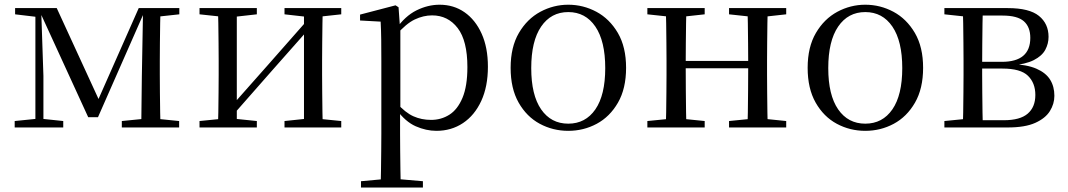

<svg xmlns="http://www.w3.org/2000/svg" viewBox="-20 -551 4615 830"><path d="M361.3 -44.4 152.3 -500.2H146.6V-516H225.3L415.9 -101.4H396.3L579.7 -516H611.3V-500.6H604.5L403.6 -44.4ZM590.6 0 593.2 -221.5 598.5 -516H674Q673 -491.8 672.4 -450.7Q671.8 -409.7 671.3 -365.7Q670.8 -321.7 670.8 -288.3V-228.5Q670.8 -194.3 671.3 -150.3Q671.8 -106.3 672.4 -65.3Q673 -24.4 674 0ZM43.5 0V-27.8L142.2 -37.8H158.3L253.4 -27.8V0ZM506.6 0V-27.8L614.8 -38.6H647L754.4 -27.8V0ZM45.3 -489.1V-516H155.1V-477.4H143.3ZM133 0V-516H157.8L167.7 -222.7V0ZM628.5 -477.4V-516H755.2V-489.1L647.8 -477.4Z M842.5 0V-27.8L950.7 -38.6H985.3L1090.3 -27.8V0ZM1209.9 0V-27.8L1312.6 -38.6H1347L1455.2 -27.8V0ZM922.1 0Q923.3 -24.4 923.8 -65.3Q924.3 -106.3 924.8 -150.3Q925.3 -194.3 925.3 -228.5V-288.3Q925.3 -321.7 924.8 -365.7Q924.3 -409.7 923.8 -450.7Q923.3 -491.8 922.1 -516H1003.7V0ZM981.1 -46.9 945.9 -65.8H957.3L1134.2 -265.6L1315 -470.9L1348.7 -451H1337.4L1159.1 -249.4ZM1294.1 0V-516H1375.4Q1374.4 -491.8 1373.9 -450.7Q1373.4 -409.7 1372.9 -365.7Q1372.4 -321.7 1372.4 -288.3V-228.5Q1372.4 -194.3 1372.9 -150.3Q1373.4 -106.3 1373.9 -65.3Q1374.4 -24.4 1375.4 0ZM842.5 -489.1V-516H1090.3V-489.1L986.1 -477.4H951.7ZM1209.9 -489.1V-516H1455.2V-489.1L1347.8 -477.4H1313.4Z M1540.5 259.8V232.4L1651.7 222.2H1689.5L1808.2 232.4V259.8ZM1625.5 259.8Q1626.5 225.6 1627 185.1Q1627.5 144.5 1628 103.1Q1628.5 61.7 1628.5 26.7V-286.8Q1628.5 -338.2 1628 -379.5Q1627.5 -420.7 1625.5 -457.5L1536.5 -462.4V-487.9L1689.9 -528L1702.9 -519.6L1708.9 -435.3L1710.7 -430.1V-78.7L1709.5 -68.7V26.5Q1709.5 60.7 1710 102.2Q1710.5 143.7 1711 184.7Q1711.5 225.6 1712.5 259.8ZM1866.6 14.6Q1822.1 14.6 1777.2 -5.1Q1732.3 -24.9 1694.2 -77.1H1681.4L1695.3 -105.1Q1732.5 -63.7 1767.4 -48.2Q1802.2 -32.7 1843.5 -32.7Q1887.2 -32.7 1922.6 -55.1Q1958.1 -77.6 1979.3 -128.1Q2000.5 -178.6 2000.5 -260.8Q2000.5 -374.9 1958.5 -429.7Q1916.4 -484.5 1847.9 -484.5Q1810.4 -484.5 1773 -466.8Q1735.5 -449.1 1691.2 -398.2L1680.6 -425H1691.5Q1730.9 -481.5 1780.2 -506.1Q1829.6 -530.6 1880.3 -530.6Q1941.5 -530.6 1988.2 -498Q2035 -465.4 2062.1 -405.4Q2089.2 -345.3 2089.2 -262.6Q2089.2 -177.1 2060.5 -114.8Q2031.7 -52.4 1981.4 -18.9Q1931.2 14.6 1866.6 14.6Z M2436.5 14.6Q2370.2 14.6 2313.4 -15.9Q2256.6 -46.5 2222 -107.4Q2187.4 -168.3 2187.4 -257.8Q2187.4 -347.6 2223.1 -408.5Q2258.7 -469.3 2315.7 -500Q2372.7 -530.6 2436.5 -530.6Q2501.2 -530.6 2558.2 -500.1Q2615.2 -469.5 2650.9 -408.7Q2686.5 -347.8 2686.5 -257.8Q2686.5 -168 2651.4 -107.2Q2616.3 -46.3 2559.5 -15.8Q2502.7 14.6 2436.5 14.6ZM2436.5 -16.4Q2511 -16.4 2553.7 -78.2Q2596.4 -140.1 2596.4 -256.6Q2596.4 -373.4 2553.7 -436.1Q2511 -498.8 2436.5 -498.8Q2362.1 -498.8 2319.3 -436.1Q2276.5 -373.4 2276.5 -256.6Q2276.5 -140.1 2319.3 -78.2Q2362.1 -16.4 2436.5 -16.4Z M2858.1 0Q2859.3 -24.4 2859.8 -65.3Q2860.3 -106.3 2860.8 -150.3Q2861.3 -194.3 2861.3 -228.5V-288.3Q2861.3 -321.7 2860.8 -365.7Q2860.3 -409.7 2859.8 -450.7Q2859.3 -491.8 2858.1 -516H2947.3Q2946.3 -491.8 2945.8 -450.2Q2945.3 -408.7 2944.8 -363.1Q2944.3 -317.5 2944.3 -279.8V-260.2Q2944.3 -210.2 2944.8 -159.3Q2945.3 -108.5 2945.8 -66.4Q2946.3 -24.4 2947.3 0ZM3210.4 0Q3212.4 -24.4 3212.9 -66.4Q3213.4 -108.5 3213.9 -159.3Q3214.4 -210.2 3214.4 -260.2V-279.8Q3214.4 -317.5 3213.9 -363.1Q3213.4 -408.7 3212.9 -450.2Q3212.4 -491.8 3210.4 -516H3298.9Q3297.9 -491.8 3297.4 -450.7Q3296.9 -409.7 3296.4 -365.7Q3295.9 -321.7 3295.9 -288.3V-228.5Q3295.9 -194.3 3296.4 -150.3Q3296.9 -106.3 3297.4 -65.3Q3297.9 -24.4 3298.9 0ZM2778.5 0V-27.8L2887.7 -38.6H2919.7L3026.3 -27.8V0ZM2778.5 -489.1V-516H3026.3V-489.1L2919.7 -477.4H2887.7ZM3131.6 0V-27.8L3239.8 -38.6H3272.8L3378.7 -27.8V0ZM3131.6 -489.1V-516H3378.7V-489.1L3272.8 -477.4H3239.8ZM2902 -256V-287.5H3254.9V-256Z M3720.5 14.6Q3654.2 14.6 3597.4 -15.9Q3540.6 -46.5 3506 -107.4Q3471.4 -168.3 3471.4 -257.8Q3471.4 -347.6 3507.1 -408.5Q3542.7 -469.3 3599.7 -500Q3656.7 -530.6 3720.5 -530.6Q3785.2 -530.6 3842.2 -500.1Q3899.2 -469.5 3934.9 -408.7Q3970.5 -347.8 3970.5 -257.8Q3970.5 -168 3935.4 -107.2Q3900.3 -46.3 3843.5 -15.8Q3786.7 14.6 3720.5 14.6ZM3720.5 -16.4Q3795 -16.4 3837.7 -78.2Q3880.4 -140.1 3880.4 -256.6Q3880.4 -373.4 3837.7 -436.1Q3795 -498.8 3720.5 -498.8Q3646.1 -498.8 3603.3 -436.1Q3560.5 -373.4 3560.5 -256.6Q3560.5 -140.1 3603.3 -78.2Q3646.1 -16.4 3720.5 -16.4Z M4062.5 0V-27.8L4171.7 -38.6L4185.2 -31.3H4319.6Q4389.8 -31.3 4422.7 -59.7Q4455.7 -88.1 4455.7 -140.4Q4455.7 -192.3 4423.8 -223.4Q4392 -254.6 4313.6 -254.6H4185.2V-283.7H4311Q4433.9 -283.7 4433.9 -387.5Q4433.9 -434.3 4406.2 -459Q4378.4 -483.7 4314 -483.7H4185.2L4171.7 -477.4L4062.5 -489.1V-516H4336.6Q4429.5 -516 4471.2 -482.3Q4512.8 -448.6 4512.8 -391.7Q4512.8 -362.3 4498.7 -335.8Q4484.5 -309.3 4449.1 -291.2Q4413.7 -273.1 4349.5 -267.5L4352.1 -274.5Q4419.6 -271.7 4460.4 -254Q4501.1 -236.3 4519.6 -206.6Q4538 -177 4538 -136.9Q4538 -101.9 4518.6 -70.8Q4499.2 -39.6 4455.2 -19.8Q4411.2 0 4336.6 0ZM4142.1 0Q4143.3 -24.4 4143.8 -65.3Q4144.3 -106.3 4144.8 -150.3Q4145.3 -194.3 4145.3 -228.5V-288.3Q4145.3 -321.7 4144.8 -365.7Q4144.3 -409.7 4143.8 -450.7Q4143.3 -491.8 4142.1 -516H4228.8Q4227.8 -491.8 4227.3 -450.2Q4226.8 -408.7 4226.3 -361.2Q4225.8 -313.7 4225.8 -272V-228.5Q4225.8 -194.3 4226.3 -150.3Q4226.8 -106.3 4227.3 -65.3Q4227.8 -24.4 4228.8 0Z"/></svg>

Font: Noto Serif KR ExtraLight
Style: Regular
Weight: 200
Designer: Ryoko NISHIZUKA 西塚涼子 (kana & ideographs); Frank Grießhammer (Latin, Greek & Cyrillic); Wenlong ZHANG 张文龙 (bopomofo); San
Foundry: Adobe
Version: Version 2.002-H1;hotconv 1.1.0;makeotfexe 2.6.0